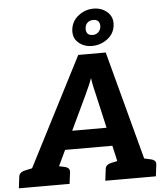

<svg xmlns="http://www.w3.org/2000/svg" viewBox="-86 -1038 950 1093"><g transform="rotate(-5 389.0 -491.0)"><path d="M7 0 380 -727H537L731 0H611Q591 0 579 -9.5Q567 -19 565 -34L460 -495Q455 -515 450 -537.5Q445 -560 441 -589Q430 -560 420 -538Q410 -516 400 -494L182 -34Q176 -21 161.5 -10.5Q147 0 127 0ZM102 0 110 -69H218L209 0ZM215 -195 242 -300H562V-195ZM513 0 522 -69H637L629 0ZM-23 0 -15 -65Q-13 -80 -3 -88Q7 -96 24 -99L76 -110L75 0ZM169 0 196 -110 245 -99Q261 -96 269 -88Q277 -80 275 -65L267 0ZM471 0 479 -65Q480 -80 490.5 -88Q501 -96 517 -99L569 -110V0ZM662 0 689 -110 739 -99Q754 -96 762 -88Q770 -80 768 -65L760 0ZM359 -876Q365 -923 403.5 -952.5Q442 -982 489 -982Q537 -982 569 -952.5Q601 -923 595 -875Q589 -828 550 -799.5Q511 -771 463 -771Q416 -771 384.5 -799.5Q353 -828 359 -876ZM435 -875Q433 -857 442 -845Q451 -833 473 -833Q491 -833 504 -845Q517 -857 519 -875Q521 -895 511.5 -906.5Q502 -918 483 -918Q462 -918 449.5 -906.5Q437 -895 435 -875Z"/></g></svg>

Font: Aleo ExtraBold
Style: Italic
Weight: 800
Italic angle: -7°
Designer: Alessio Laiso
Foundry: Alessio Laiso
Version: Version 2.001;gftools[0.9.29]